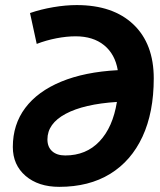

<svg xmlns="http://www.w3.org/2000/svg" viewBox="-20 -723 626 753"><path d="M276.4 -580.6Q241.2 -580.6 200.9 -572.8Q160.6 -564.9 124 -550.8L97.7 -671.9Q140.1 -686.5 188.7 -694.8Q237.3 -703.1 280.8 -703.1Q423.3 -703.1 503.2 -627.2Q583 -551.3 583 -415.5Q583 -282.2 538.8 -187Q494.6 -91.8 411.9 -41Q329.1 9.8 212.4 9.8Q130.4 9.8 80.3 -33.2Q30.3 -76.2 30.3 -146.5Q30.3 -234.9 79.1 -299.8Q127.9 -364.7 220 -402.8Q312 -440.9 441.9 -447.8Q431.2 -510.7 388.2 -545.7Q345.2 -580.6 276.4 -580.6ZM438.5 -323.2Q309.1 -314.9 237.5 -276.6Q166 -238.3 166 -176.3Q166 -146.5 184.6 -129.9Q203.1 -113.3 235.8 -113.3Q317.9 -113.3 370.1 -168.5Q422.4 -223.6 438.5 -323.2Z"/></svg>

Font: Cascadia Mono
Style: Bold Italic
Weight: 700
Italic angle: -10°
Monospace: yes
Designer: Aaron Bell
Foundry: Saja Typeworks
Version: Version 2404.023; ttfautohint (v1.8.4)